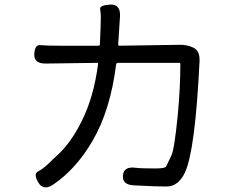

<svg xmlns="http://www.w3.org/2000/svg" viewBox="-20 -802 1040 840"><path d="M215 4Q171 35 148 -3Q125 -41 146.5 -52Q168 -63 193 -87Q212 -106 232 -124Q291 -178 338 -273Q391 -380 409 -522Q410 -527 405 -527L181 -524Q128 -523 130 -565Q132 -607 156 -604.5Q180 -602 241 -602H411Q417 -602 417 -608L420 -679Q421 -704 421 -729Q421 -745 418 -762Q415 -779 462 -782Q508 -784 505 -730L497 -607Q497 -602 502 -602L765 -606Q799 -607 827 -593Q855 -579 853 -534Q834 -143 789 -47Q760 14 709 14Q682 14 655 13L567 9Q514 7 518 -34Q521 -75 573 -68Q596 -65 660 -65Q703 -65 707 -74Q718 -98 730 -122Q743 -149 758 -301Q769 -420 769 -522Q769 -527 764 -527H496Q489 -527 488 -520Q463 -320 385 -186Q314 -64 215 4Z"/></svg>

Font: Resource Han Rounded JP
Style: Regular
Weight: 400
Designer: Cyano Hao (round all glyphs); Ryoko NISHIZUKA 西塚涼子 (kana, bopomofo & ideographs); Paul D. Hunt (Latin, Greek & Cyrillic)
Foundry: Cyano Hao
Version: 0.990